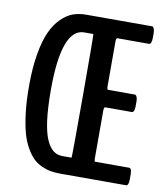

<svg xmlns="http://www.w3.org/2000/svg" viewBox="-80 -770 734 837"><g transform="rotate(10 287.0 -351.0)"><path d="M243.2 0Q219.7 0 200.2 -3.4Q180.7 -6.8 159.4 -16.4Q138.2 -25.9 121.8 -42Q105.5 -58.1 90.1 -85Q74.7 -111.8 64.7 -148.2Q54.7 -184.6 48.6 -236.6Q42.5 -288.6 42.5 -352.5Q42.5 -432.1 53 -493.7Q63.5 -555.2 81.1 -594Q98.6 -632.8 123.8 -657.7Q148.9 -682.6 175.5 -692.4Q202.1 -702.1 233.9 -702.1H525.4Q530.8 -702.1 534.2 -694.1Q537.6 -686 537.6 -673.3V-653.8Q537.6 -624.5 525.4 -624.5H385.3Q379.9 -624.5 379.9 -608.4V-409.2Q379.9 -404.3 381.3 -400.1Q382.8 -396 384.3 -396H502.9Q508.3 -396 512 -388.4Q515.6 -380.9 515.6 -367.7V-347.7Q515.6 -318.8 502.9 -318.8H384.8Q382.8 -318.8 381.3 -314Q379.9 -309.1 379.9 -304.2V-91.8Q379.9 -77.6 383.8 -77.6H534.2Q545.9 -77.6 545.9 -48.3V-29.3Q545.9 0 534.2 0ZM279.3 -77.1Q281.2 -77.1 281.2 -350.6Q281.2 -624.5 279.3 -624.5H238.8Q139.2 -624.5 139.2 -352.5Q139.2 -274.9 146.2 -220.5Q153.3 -166 166.7 -135.3Q180.2 -104.5 197.8 -90.8Q215.3 -77.1 238.8 -77.1Z"/></g></svg>

Font: BenchNine
Style: Bold
Weight: 700
Version: Version 1 ; ttfautohint (v0.92.18-e454-dirty) -l 8 -r 50 -G 